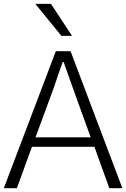

<svg xmlns="http://www.w3.org/2000/svg" viewBox="-22 -986 661 1006"><path d="M164.1 -266.6H453.1L356.4 -534.2Q349.6 -554.7 333.5 -599.1Q317.4 -643.6 311.5 -661.1H306.6Q301.8 -648.4 285.6 -602.1Q269.5 -555.7 262.7 -534.2ZM-2 0 270.5 -717.8H347.7L619.1 0H550.8L472.7 -216.8H145.5L66.4 0ZM163.1 -965.8H245.1L355.5 -797.9H299.8Z"/></svg>

Font: Gothic A1 Light
Style: Regular
Weight: 300
Version: Version 2.50